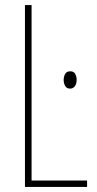

<svg xmlns="http://www.w3.org/2000/svg" viewBox="-20 -734 381 754"><path d="M78 0V-714H104V-25H322V0ZM256 -454Q270 -454 275.5 -443.5Q281 -433 281 -421Q281 -405 274 -395.5Q267 -386 255 -386Q242 -386 236 -396.5Q230 -407 230 -420Q230 -432 235.5 -443Q241 -454 256 -454Z"/></svg>

Font: Noto Sans ExtraCondensed Thin
Style: Regular
Weight: 100
Width: 2
Designer: Monotype Design Team
Foundry: Monotype Imaging Inc.
Version: Version 2.013; ttfautohint (v1.8.4.7-5d5b)